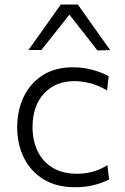

<svg xmlns="http://www.w3.org/2000/svg" viewBox="-20 -796 537 826"><path d="M302.5 9.5Q223 9.5 167.5 -24.5Q112 -58.5 83 -117Q54 -175.5 54 -248Q54 -321.5 82.2 -380Q110.5 -438.5 164 -472.5Q217.5 -506.5 293.5 -506.5Q337 -506.5 377.8 -495.5Q418.5 -484.5 447.5 -468L440.5 -407Q399 -431 363.8 -439Q328.5 -447 300.5 -447Q218.5 -447 169.2 -393.5Q120 -340 120 -249.5Q120 -192.5 141.2 -147Q162.5 -101.5 205.5 -75Q248.5 -48.5 312.5 -48.5Q346 -48.5 379 -57.5Q412 -66.5 442 -85.5L449.5 -24Q425.5 -11 388 -0.8Q350.5 9.5 302.5 9.5ZM399 -579Q368.5 -618 339 -656Q309 -694 278.5 -733Q248 -694.5 218.5 -657Q188.5 -619 158 -581H102.5Q137 -629.5 172 -678.5Q207 -727.5 241.5 -776.5H315Q349.5 -727.5 384.2 -678.5Q419 -629.5 454 -580.5Z"/></svg>

Font: Heraclito Light
Style: Regular
Weight: 300
Designer: Kostas Bartsokas (font) & Cristiano Sobral (main changes)
Foundry: Kostas Bartsokas (font) & Cristiano Sobral (main changes)
Version: Version 1.00;July 8, 2020;FontCreator 13.0.0.2655 64-bit